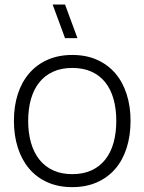

<svg xmlns="http://www.w3.org/2000/svg" viewBox="-20 -792 623 828"><path d="M207 -772.5H260.5L314 -627.5H260.5ZM291.5 15Q231.5 15 184.5 -6Q137.5 -27 105.5 -65Q73.5 -103 56.8 -155.5Q40 -208 40 -271Q40 -334.5 57 -386.8Q74 -439 106.5 -476.5Q139 -514 185.8 -534.5Q232.5 -555 291.5 -555Q352 -555 398.8 -534Q445.5 -513 477.5 -475.5Q509.5 -438 526.2 -385.8Q543 -333.5 543 -271Q543 -207 526.2 -154.2Q509.5 -101.5 477.2 -64Q445 -26.5 398.2 -5.8Q351.5 15 291.5 15ZM291.5 -41Q339 -41 374.8 -57.5Q410.5 -74 434.2 -104.2Q458 -134.5 469.8 -177Q481.5 -219.5 481.5 -271Q481.5 -323 469.5 -365.2Q457.5 -407.5 433.8 -437.2Q410 -467 374.5 -483Q339 -499 291.5 -499Q243.5 -499 207.8 -482.2Q172 -465.5 148.5 -435.5Q125 -405.5 113.2 -363.5Q101.5 -321.5 101.5 -271Q101.5 -218.5 113.8 -176Q126 -133.5 150 -103.5Q174 -73.5 209.5 -57.2Q245 -41 291.5 -41Z"/></svg>

Font: Vela Sans Light
Style: Regular
Weight: 300
Designer: Principal design: Mikhail Sharanda - project Manrope.
Design modification: Ravid Balaliev
Foundry: Mikhail Sharanda
Version: Version 1.001